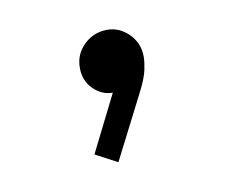

<svg xmlns="http://www.w3.org/2000/svg" viewBox="-39 -133 349 293"><g transform="rotate(-10 136.0 13.0)"><path d="M90 96 134 8Q117 8 104 -5Q91 -18 91 -38Q91 -59 106 -73.5Q121 -88 142 -88Q161 -88 175.5 -73.5Q190 -59 190 -38Q190 -30 187.5 -18Q185 -6 176 12L124 114Z"/></g></svg>

Font: Outfit ExtraLight
Style: Regular
Weight: 200
Designer: Rodrigo Fuenzalida
Foundry: fragTYPE
Version: Version 1.100; ttfautohint (v1.8.4.7-5d5b);gftools[0.9.27]